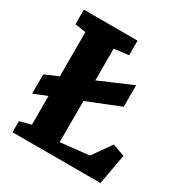

<svg xmlns="http://www.w3.org/2000/svg" viewBox="-175 -892 978 1026"><g transform="rotate(30 314.5 -379.0)"><path d="M379 -668 290 -657V-461Q342 -483 366 -494L492 -548V-415L290 -334V-80L466 -99L547 -214L622 -187L588 0H45V-68L115 -87V-264L33 -231V-290V-350L115 -385V-658L48 -668V-758H379Z"/></g></svg>

Font: Martel Heavy
Style: Regular
Weight: 900
Designer: Dan Reynolds
Foundry: Dan Reynolds
Version: Version 1.001; ttfautohint (v1.1) -l 5 -r 5 -G 72 -x 0 -D la